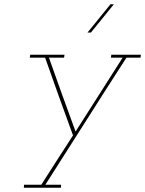

<svg xmlns="http://www.w3.org/2000/svg" viewBox="-20 -632 682 902"><path d="M93 236 92 250H266L267 236H193Q289 86 383 -62.5Q477 -211 574 -361H640L642 -375H503L501 -361H556Q500 -273 444 -185Q388 -97 335 -14Q303 -101 272 -187Q241 -273 210 -361H281L283 -375H122L120 -361H192Q224 -269 257 -178Q290 -87 323 4Q286 61 248.5 119.5Q211 178 174 236ZM391 -479H407Q434 -512 461 -545.5Q488 -579 515 -612H499Q472 -579 445 -545.5Q418 -512 391 -479Z"/></svg>

Font: Josefin Slab Thin Thin
Style: Italic
Weight: 250
Italic angle: -12°
Version: Version 2.000